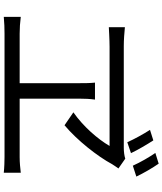

<svg xmlns="http://www.w3.org/2000/svg" viewBox="60 -950 879 1040"><g transform="rotate(90 500.0 -429.5)"><path d="M740 -820 683 -802C706 -766 732 -719 750 -679L809 -699C791 -737 762 -786 740 -820ZM866 -849 808 -831C832 -796 858 -751 877 -709L936 -728C917 -768 889 -816 866 -849ZM892 -631 839 -668C824 -663 801 -660 780 -660C688 -660 308 -660 229 -660C195 -660 158 -663 127 -666V-579C127 -579 197 -583 233 -583C301 -583 693 -583 770 -583C733 -519 664 -440 588 -387L658 -339C740 -408 826 -517 869 -597C876 -609 884 -619 892 -631ZM71 -102V-10C103 -13 133 -14 162 -14H830C850 -14 888 -13 915 -10V-102C889 -99 861 -96 830 -96H514V-424C514 -450 515 -476 519 -504H427C430 -476 430 -448 430 -424V-96H162C133 -96 102 -98 71 -102Z"/></g></svg>

Font: Source Han Sans JP
Style: Regular
Weight: 400
Designer: Ryoko NISHIZUKA 西塚涼子 (kana, bopomofo & ideographs); Paul D. Hunt (Latin, Greek & Cyrillic); Sandoll Communications 산돌커뮤니
Foundry: Adobe
Version: Version 2.004;hotconv 1.0.118;makeotfexe 2.5.65603